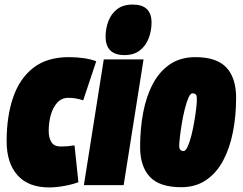

<svg xmlns="http://www.w3.org/2000/svg" viewBox="-20 -810 1061 840"><path d="M195 10Q104 10 56.5 -43.5Q9 -97 9 -192Q9 -301 37.5 -384Q66 -467 126 -513.5Q186 -560 281 -560Q315 -560 346.5 -555.5Q378 -551 401 -542L344 -371Q326 -377 310.5 -379.5Q295 -382 279 -382Q250 -382 231 -361.5Q212 -341 202.5 -308Q193 -275 193 -237Q193 -207 205 -188Q217 -169 246 -169Q276 -169 306 -174L323 -13Q297 -3 261 3.5Q225 10 195 10Z M561 -790Q643 -790 643 -711Q643 -675 630.5 -642.5Q618 -610 592 -589.5Q566 -569 525 -569Q442 -569 442 -650Q442 -685 454 -717Q466 -749 492 -769.5Q518 -790 561 -790ZM347 0 434 -550H608L521 0Z M773 9Q678 9 635.5 -36.5Q593 -82 593 -167Q593 -247 606.5 -318Q620 -389 649 -443.5Q678 -498 724 -529Q770 -560 835 -560Q928 -560 970.5 -514.5Q1013 -469 1013 -382Q1013 -303 999 -232Q985 -161 956 -107Q927 -53 881.5 -22Q836 9 773 9ZM783 -149Q792 -149 801 -168.5Q810 -188 817.5 -218Q825 -248 830.5 -281Q836 -314 839 -341Q842 -368 841 -381Q841 -394 835 -398Q829 -402 823 -402Q813 -402 804.5 -382.5Q796 -363 788.5 -333Q781 -303 775.5 -270Q770 -237 767 -210Q764 -183 764 -170Q765 -157 770.5 -153Q776 -149 783 -149Z"/></svg>

Font: Georama Condensed Black
Style: Italic
Weight: 900
Width: 3
Italic angle: -9°
Designer: Jean-Baptiste Levee
Foundry: Production Type
Version: Version 1.000